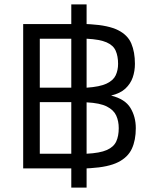

<svg xmlns="http://www.w3.org/2000/svg" viewBox="-20 -770 701 878"><path d="M306 -660V-750H376V-660L395 -659Q476 -654 520 -632Q564 -610 580.5 -571Q597 -532 597 -478Q597 -445 587 -416Q577 -387 553.5 -365Q530 -343 488 -333Q552 -317 576.5 -276.5Q601 -236 601 -184Q601 -129 583 -90Q565 -51 520.5 -28.5Q476 -6 394 -1L376 0V88H306V0H86V-660ZM162 -67H306V-303H162ZM162 -369H306V-593H162ZM376 -67Q437 -70 468.5 -84Q500 -98 511.5 -123Q523 -148 523 -184Q523 -216 511.5 -241.5Q500 -267 468.5 -283Q437 -299 376 -302ZM376 -369Q436 -373 467 -387.5Q498 -402 509 -425.5Q520 -449 520 -478Q520 -513 509 -538Q498 -563 467 -576.5Q436 -590 376 -593Z"/></svg>

Font: Nata Sans
Style: Regular
Weight: 400
Designer: Daniel Uzquiano Cruz
Version: Version 1.001